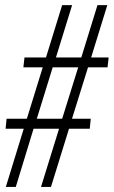

<svg xmlns="http://www.w3.org/2000/svg" viewBox="-20 -734 447 754"><path d="M2.9 0 73.2 -228.5H2L5.9 -267.6H85.4L147.9 -469.7H71.8L76.2 -508.3H160.6L224.1 -713.9H263.2L199.7 -508.3H299.3L362.8 -713.9H401.4L337.9 -508.3H406.7L402.3 -469.7H325.7L262.7 -267.6H336.4L332.5 -228.5H251L180.2 0H141.1L211.9 -228.5H111.8L42 0ZM124.5 -267.6H224.1L287.1 -469.7H187Z"/></svg>

Font: Open Sans Condensed Light
Style: Italic
Weight: 300
Width: 3
Italic angle: -12°
Designer: Monotype Design Team
Foundry: Monotype Imaging Inc.
Version: Version 3.000; ttfautohint (v1.8.4)